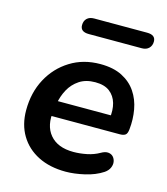

<svg xmlns="http://www.w3.org/2000/svg" viewBox="-106 -773 754 865"><g transform="rotate(15 271.0 -340.0)"><path d="M280 10Q206 10 151.5 -17.5Q97 -45 67 -95Q37 -145 37 -212Q37 -294 71.5 -358.5Q106 -423 167 -461Q228 -499 307 -499Q368 -499 409 -478Q450 -457 474 -421.5Q498 -386 506 -341Q514 -296 509 -249Q507 -228 498 -222Q489 -216 473 -216H137L147 -288H427L410 -273Q416 -313 407 -344.5Q398 -376 373.5 -395Q349 -414 306 -414Q262 -414 232 -394Q202 -374 185 -342.5Q168 -311 162 -275L157 -244Q145 -171 181 -128Q217 -85 291 -85Q321 -85 353 -91.5Q385 -98 411 -113Q430 -124 444.5 -122.5Q459 -121 467.5 -111.5Q476 -102 478 -88.5Q480 -75 473.5 -60.5Q467 -46 451 -35Q416 -12 368 -1Q320 10 280 10ZM221 -616Q181 -616 181 -647Q181 -667 193 -678.5Q205 -690 226 -690H473Q513 -690 513 -659Q513 -640 501 -628Q489 -616 468 -616Z"/></g></svg>

Font: Nunito ExtraLight
Style: Bold Italic
Weight: 700
Italic angle: -9°
Version: Version 3.602